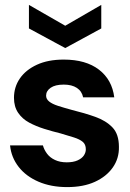

<svg xmlns="http://www.w3.org/2000/svg" viewBox="-20 -751 531 783"><path d="M254 12Q188 12 137 -10Q86 -32 56 -70.5Q26 -109 21 -158H155Q160 -140 172 -124Q184 -108 204.5 -98.5Q225 -89 252 -89Q279 -89 296.5 -97Q314 -105 322 -117Q330 -129 330 -142Q330 -162 317.5 -172.5Q305 -183 281.5 -190.5Q258 -198 227 -207Q194 -215 160.5 -225.5Q127 -236 99 -251Q71 -266 54 -291Q37 -316 37 -352Q37 -396 61 -431Q85 -466 130.5 -487Q176 -508 240 -508Q330 -508 383.5 -467Q437 -426 446 -354H319Q314 -379 293.5 -392.5Q273 -406 240 -406Q205 -406 186.5 -393Q168 -380 168 -361Q168 -347 180.5 -337Q193 -327 216 -319.5Q239 -312 272 -303Q325 -290 368.5 -274.5Q412 -259 438.5 -231.5Q465 -204 465 -152Q466 -105 440 -68Q414 -31 367 -9.5Q320 12 254 12ZM246 -555 98 -635V-731L246 -646L393 -731V-635Z"/></svg>

Font: DM Sans 36pt
Style: Bold
Weight: 700
Version: Version 4.004;gftools[0.9.30]